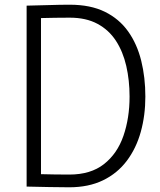

<svg xmlns="http://www.w3.org/2000/svg" viewBox="-20 -792 680 815"><path d="M276 -772Q364 -772 425 -742Q486 -712 524 -658.5Q562 -605 579.5 -534Q597 -463 597 -382Q597 -302 577.5 -232Q558 -162 518 -109Q478 -56 417 -26.5Q356 3 274 3Q233 3 189 2Q145 1 93 0V-768Q145 -769 190 -770.5Q235 -772 276 -772ZM274 -51Q365 -51 421.5 -95.5Q478 -140 504 -215.5Q530 -291 530 -382Q530 -451 516 -512Q502 -573 472 -619Q442 -665 393.5 -691Q345 -717 276 -717Q249 -717 213 -716.5Q177 -716 139 -715L154 -730V-38L139 -53Q177 -52 211.5 -51.5Q246 -51 274 -51Z"/></svg>

Font: Yaldevi ExtraLight Light
Style: Regular
Weight: 300
Version: Version 1.100